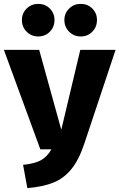

<svg xmlns="http://www.w3.org/2000/svg" viewBox="-38 -952 616 990"><path d="M397 -212Q369 -128 330.5 -80.5Q292 -33 238.5 -11Q185 11 103 18L81 -102Q140 -108 172.5 -125.5Q205 -143 227 -182H170L-18 -695H164L278 -283L376 -695H558ZM243 -849Q243 -813 219 -788.5Q195 -764 159 -764Q124 -764 99.5 -788.5Q75 -813 75 -849Q75 -884 99.5 -908Q124 -932 159 -932Q195 -932 219 -908Q243 -884 243 -849ZM462 -849Q462 -813 438 -788.5Q414 -764 378 -764Q343 -764 318.5 -788.5Q294 -813 294 -849Q294 -884 318.5 -908Q343 -932 378 -932Q414 -932 438 -908Q462 -884 462 -849Z"/></svg>

Font: Fira Sans Condensed ExtraBold
Style: Regular
Weight: 800
Width: 3
Designer: Carrois Corporate & Edenspiekermann AG
Foundry: Carrois Corporate GbR & Edenspiekermann AG
Version: Version 4.203